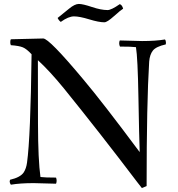

<svg xmlns="http://www.w3.org/2000/svg" viewBox="-20 -928 900 973"><path d="M264 3 151 0Q82 0 35 8Q29 0 29 -9L31 -17Q83 -29 100 -54Q113 -74 117 -104Q135 -234 140 -653Q115 -680 96 -688Q77 -696 35 -699Q32 -705 32 -714.5Q32 -724 35 -729L199 -733Q229 -733 401 -527Q499 -411 688 -157Q685 -235 681.5 -435.5Q678 -636 669 -689Q647 -692 588 -692Q584 -700 584 -708.5Q584 -717 587 -723L700 -720Q769 -720 816 -728Q821 -722 821 -711L820 -703Q771 -692 755 -672Q739 -652 736 -616Q723 -408 723 15L699 25L677 -3Q486 -255 303 -481Q231 -569 172 -623Q172 -488 172.5 -302Q173 -116 185 -31Q208 -28 264 -28Q267 -20 267 -12Q267 -4 264 3ZM509 -815Q481 -815 432 -830Q383 -845 355 -845Q327 -845 288 -817Q278 -824 272 -837Q301 -860 330 -884Q359 -908 379.5 -908Q400 -908 446 -892.5Q492 -877 525 -877Q544 -877 587 -907Q599 -903 604 -884Q592 -877 557.5 -846Q523 -815 509 -815Z"/></svg>

Font: Rosarivo
Style: Regular
Weight: 400
Designer: Pablo Ugerman
Foundry: Pablo Ugerman
Version: Version 1.003